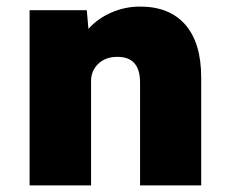

<svg xmlns="http://www.w3.org/2000/svg" viewBox="-20 -564 693 584"><path d="M70 0V-533H244L249 -476Q276 -507 318 -525.5Q360 -544 406 -544Q496 -544 544 -488.5Q592 -433 592 -328V0H406V-313Q406 -392 336 -391Q301 -391 279 -370Q257 -349 257 -318V0Z"/></svg>

Font: Lexend Deca ExtraBold
Style: Regular
Weight: 800
Designer: Bonnie Shaver-Troup, Thomas Jockin
Foundry: Lexend
Version: Version 1.008; ttfautohint (v1.8.4.7-5d5b)